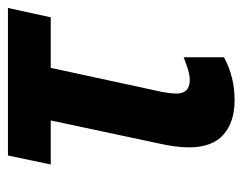

<svg xmlns="http://www.w3.org/2000/svg" viewBox="-82 -502 596 471"><g transform="rotate(-90 215.5 -267.0)"><path d="M205 11Q151 11 120 -16.5Q89 -44 89 -101Q89 -133 99 -177L155 -440H47L69 -545H431L408 -440H284L225 -167Q221 -146 221 -132Q221 -99 254 -99Q266 -99 280.5 -103.5Q295 -108 310 -114V-15Q262 11 205 11Z"/></g></svg>

Font: Noto Sans Condensed
Style: Bold Italic
Weight: 700
Width: 3
Italic angle: -12°
Designer: Monotype Design Team
Foundry: Monotype Imaging Inc.
Version: Version 2.013; ttfautohint (v1.8.4.7-5d5b)